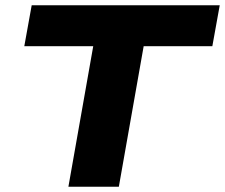

<svg xmlns="http://www.w3.org/2000/svg" viewBox="-20 -707 852 727"><path d="M239 0 333 -532H72L100 -687H812L784 -532H524L430 0Z"/></svg>

Font: Archivo SemiExpanded ExtraBold
Style: Italic
Weight: 800
Width: 6
Italic angle: -10°
Designer: Hector Gatti
Foundry: Omnibus-Type
Version: Version 2.001